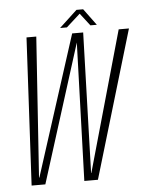

<svg xmlns="http://www.w3.org/2000/svg" viewBox="-51 -731 593 773"><g transform="rotate(-5 245.5 -344.5)"><path d="M45.5 0H101L277 -558L258.5 0H313.5L491 -596H449.5L289.5 -29.5H288.5L306 -596H261.5L79.5 -29.5H78L116.5 -596H77ZM215 -622H242.5L298.5 -672.5L337.5 -622H363.5L314 -689H287Z"/></g></svg>

Font: Anybody Condensed ExtraLight
Style: Italic
Weight: 250
Width: 3
Italic angle: -10°
Version: Version 1.113;gftools[0.9.25]